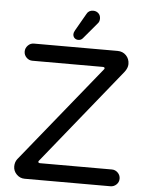

<svg xmlns="http://www.w3.org/2000/svg" viewBox="-59 -921 740 969"><g transform="rotate(5 311.5 -436.5)"><path d="M44.9 -56.6Q44.9 -78.1 56.6 -93.8L452.1 -582Q456.1 -585.9 456.1 -588.9Q456.1 -595.7 446.3 -595.7H89.8Q72.3 -595.7 59.6 -608.4Q46.9 -621.1 46.9 -638.7Q46.9 -656.2 59.6 -669.4Q72.3 -682.6 89.8 -682.6H513.7Q540 -682.6 557.1 -665Q574.2 -647.5 574.2 -621.1Q574.2 -601.6 558.6 -581.1L168 -97.7Q164.1 -93.8 164.1 -90.8Q164.1 -84 173.8 -84H537.1Q554.7 -84 567.4 -71.3Q580.1 -58.6 580.1 -41Q580.1 -23.4 567.4 -11.2Q554.7 1 537.1 1H102.5Q79.1 1 62 -16.1Q44.9 -33.2 44.9 -56.6ZM291 -767.6 340.8 -854.5Q350.6 -874 374 -874Q389.6 -874 400.4 -863.8Q411.1 -853.5 411.1 -836.9Q411.1 -821.3 401.4 -811.5L334 -731.4Q325.2 -720.7 311.5 -720.7Q299.8 -720.7 292 -728Q284.2 -735.4 284.2 -748Q284.2 -755.9 291 -767.6Z"/></g></svg>

Font: jf-openhuninn-2.0
Style: Regular
Weight: 400
Designer: [Kosugi Maru]
Designed by MOTOYA      

[Varela Round]
Joe Prince (Latin component); Avraham Cornfeld (Hebrew component)
Foundry: justfont CO.,LTD.
Version: 2.0